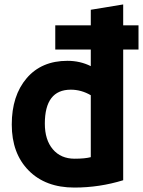

<svg xmlns="http://www.w3.org/2000/svg" viewBox="-20 -816 644 865"><path d="M535 -796V-702H604V-593H535V-4Q428 29 315 29Q185 29 109 -48Q33 -125 33 -255Q33 -385 100 -463.5Q167 -542 284 -542Q341 -542 389 -518V-593H229V-702H389V-772ZM389 -108V-387Q346 -412 299 -412Q182 -412 182 -259Q182 -186 218 -143.5Q254 -101 316 -101Q363 -101 389 -108Z"/></svg>

Font: Repo
Style: Bold
Weight: 700
Designer: Stefan Peev
Foundry: Context Ltd
Version: Version 001.000